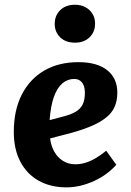

<svg xmlns="http://www.w3.org/2000/svg" viewBox="-20 -794 564 828"><path d="M318 -526Q398.5 -526 442.3 -491.3Q486 -456.5 486 -394.5Q486 -360 474.3 -333.5Q462.5 -307 438 -287.3Q413.5 -267.5 377.3 -251.8Q341 -236 291.5 -222L196 -197Q200 -165.5 214 -140.3Q228 -115 251.5 -100.3Q275 -85.5 305 -85.5Q327 -85.5 349 -92.3Q371 -99 393.3 -112.3Q415.5 -125.5 438 -144L481.5 -83.5Q463 -62.5 439 -44.7Q415 -27 386.3 -13.7Q357.5 -0.5 327.3 6.8Q297 14 267 14Q198 14 146.8 -14.7Q95.5 -43.5 67.5 -97.2Q39.5 -151 39.5 -225Q39.5 -318.5 74 -386Q108.5 -453.5 171 -489.8Q233.5 -526 318 -526ZM346 -393Q346 -412.5 340.8 -425.7Q335.5 -439 325.3 -446.2Q315 -453.5 299.5 -453.5Q271.5 -453.5 249 -434.5Q226.5 -415.5 212.5 -376.5Q198.5 -337.5 194 -276L260 -293.5Q288.5 -301.5 307.5 -312.8Q326.5 -324 336.3 -343.3Q346 -362.5 346 -393ZM216 -691.3Q216 -727 239.8 -750.3Q263.5 -773.5 303.1 -773.5Q329 -773.5 348.5 -763Q368 -752.5 379 -734.3Q390 -716 390 -692Q390 -656.5 366.4 -633.3Q342.7 -610 303.5 -610Q263.5 -610 239.8 -632.8Q216 -655.6 216 -691.3Z"/></svg>

Font: Literata
Style: Italic
Weight: 400
Italic angle: -2°
Designer: Latin by Veronika Burian and Jose Scaglione. Greek by Irene Vlachou. Cyrillic by Vera Evstafieva
Foundry: TypeTogether
Version: Version 3.103;gftools[0.9.29]